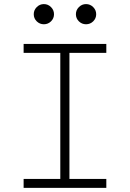

<svg xmlns="http://www.w3.org/2000/svg" viewBox="-20 -905 626 925"><path d="M93.8 0V-43H270.5V-650.4H93.8V-693.4H492.2V-650.4H314.5V-43H492.2V0ZM394.5 -788.1Q374.5 -788.1 360.1 -802.2Q345.7 -816.4 345.7 -836.4Q345.7 -856.4 360.1 -870.8Q374.5 -885.3 394.5 -885.3Q414.6 -885.3 429 -870.8Q443.4 -856.4 443.4 -836.4Q443.4 -816.4 429 -802.2Q414.6 -788.1 394.5 -788.1ZM191.4 -788.1Q171.4 -788.1 157 -802.2Q142.6 -816.4 142.6 -836.4Q142.6 -856.4 157 -870.8Q171.4 -885.3 191.4 -885.3Q211.4 -885.3 225.8 -870.8Q240.2 -856.4 240.2 -836.4Q240.2 -816.4 225.8 -802.2Q211.4 -788.1 191.4 -788.1Z"/></svg>

Font: Caskaydia Cove ExtraLight
Style: Regular
Weight: 200
Monospace: yes
Designer: Aaron Bell
Foundry: Saja Typeworks
Version: Version 4.300; ttfautohint (v1.8.3)